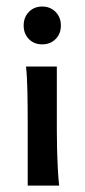

<svg xmlns="http://www.w3.org/2000/svg" viewBox="-20 -582 265 602"><path d="M66.9 0Q66.9 0 66.9 -19.8Q66.9 -39.6 66.9 -70.3Q66.9 -101.1 66.9 -134.3Q66.9 -167.5 66.9 -193.8Q66.9 -247.6 65.9 -296.1Q64.9 -344.7 61.5 -373.5H158.2V-173.8Q158.2 -150.4 158.9 -116.9Q159.7 -83.5 161.4 -51.5Q163.1 -19.5 165.5 0ZM112.3 -442.9Q86.9 -442.9 70.6 -459.5Q54.2 -476.1 54.2 -502Q54.2 -527.8 70.6 -544.7Q86.9 -561.5 112.3 -561.5Q137.7 -561.5 154.3 -544.7Q170.9 -527.8 170.9 -502Q170.9 -476.1 154.3 -459.5Q137.7 -442.9 112.3 -442.9Z"/></svg>

Font: Harmattan SemiBold
Style: Regular
Weight: 600
Designer: George W. Nuss III and SIL International
Foundry: SIL International
Version: Version 4.000